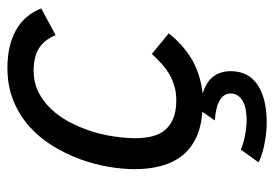

<svg xmlns="http://www.w3.org/2000/svg" viewBox="-134 -434 760 533"><g transform="rotate(-90 246.5 -167.0)"><path d="M315.9 92.8Q315.9 142.1 278.1 167.5Q240.2 192.9 172.9 192.9Q154.3 192.9 136.7 190.4Q119.1 188 104.2 184.6Q89.4 181.2 78.4 177Q67.4 172.9 63 169.9L98.1 121.1Q105.5 124.5 115.7 127.4Q126 130.4 137 132.6Q147.9 134.8 159.2 136Q170.4 137.2 180.2 137.2Q192.4 137.2 205.6 135.3Q218.8 133.3 229.5 128.2Q240.2 123 247.1 114.3Q253.9 105.5 253.9 91.8Q253.9 73.7 234.9 62.5Q215.8 51.3 179.2 48.8L203.1 14.2Q160.6 11.2 130.4 -3.4Q100.1 -18.1 81.1 -42.2Q62 -66.4 53 -99.6Q43.9 -132.8 43.9 -173.8Q43.9 -207 50.5 -246.1Q57.1 -285.2 71.3 -324.2Q85.4 -363.3 107.7 -399.9Q129.9 -436.5 161.1 -464.8Q192.4 -493.2 233.2 -510Q273.9 -526.9 325.2 -526.9Q386.2 -526.9 428.7 -503.7Q471.2 -480.5 490.2 -433.1L416 -393.1Q403.8 -423.3 380.4 -438.7Q356.9 -454.1 316.9 -454.1Q285.2 -454.1 258.8 -441.2Q232.4 -428.2 211.7 -406.5Q190.9 -384.8 175.5 -356.2Q160.2 -327.6 149.9 -296.1Q139.6 -264.6 134.8 -231.9Q129.9 -199.2 129.9 -169.9Q129.9 -145 135.3 -124.3Q140.6 -103.5 153.1 -88.9Q165.5 -74.2 185.5 -66.2Q205.6 -58.1 234.9 -58.1Q254.9 -58.1 272 -62.7Q289.1 -67.4 304.7 -75.9Q320.3 -84.5 334.7 -97.2Q349.1 -109.9 363.8 -126L420.9 -79.1Q391.6 -41.5 351.3 -16.6Q311 8.3 253.9 15.1Q286.1 24.9 301 44.7Q315.9 64.5 315.9 92.8Z"/></g></svg>

Font: Clear Sans
Style: Italic
Weight: 400
Italic angle: -12°
Foundry: Intel Corporation
Version: Version 1.00